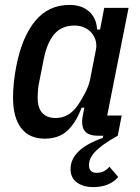

<svg xmlns="http://www.w3.org/2000/svg" viewBox="-20 -552 571 781"><path d="M459 0Q423 20 400.5 36.5Q378 53 365 67.5Q352 82 347 94.5Q342 107 342 120Q342 151 373 151Q405 151 425 126L461 168Q425 209 360 209Q318 209 292.5 190Q267 171 267 136Q267 55 398 9L400 0H377Q314 0 314 -56Q314 -69 318 -88L323 -114H312Q288 -51 253 -19.5Q218 12 162 12Q99 12 66 -31Q33 -74 33 -156Q33 -185 36.5 -218Q40 -251 46 -281Q69 -401 123 -466.5Q177 -532 263 -532Q311 -532 341.5 -506Q372 -480 375 -432H387L404 -520H503L416 -82H475ZM207 -72Q260 -72 296 -123Q313 -148 327.5 -176.5Q342 -205 347 -231L370 -349Q374 -368 369.5 -385.5Q365 -403 353.5 -417Q342 -431 324 -439.5Q306 -448 283 -448Q232 -448 202.5 -415Q173 -382 159 -317L140 -221Q136 -204 134.5 -185.5Q133 -167 133 -156Q133 -72 207 -72Z"/></svg>

Font: IBM Plex Sans Cond Medm
Style: Italic
Weight: 500
Width: 3
Italic angle: -11°
Designer: Mike Abbink, Paul van der Laan, Pieter van Rosmalen
Foundry: Bold Monday
Version: Version 1.3